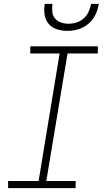

<svg xmlns="http://www.w3.org/2000/svg" viewBox="-20 -975 540 995"><path d="M22 0V-37H180L289 -698H137V-735H487V-698H330L220 -37H372V0ZM329 -815Q301 -815 274.5 -823.5Q248 -832 231.5 -852Q215 -872 211 -899.5Q207 -927 212 -955H252Q249 -935 251 -914.5Q253 -894 265 -879.5Q277 -865 296 -858.5Q315 -852 335 -852Q356 -852 376.5 -858.5Q397 -865 413.5 -879.5Q430 -894 439 -914Q448 -934 452 -955H492Q489 -936 482.5 -917.5Q476 -899 465 -882Q454 -865 438 -851.5Q422 -838 404 -830Q386 -822 367 -818.5Q348 -815 329 -815Z"/></svg>

Font: Iosevka Curly Slab XLtObl
Style: Regular
Weight: 200
Italic angle: -9°
Monospace: yes
Designer: Belleve Invis
Foundry: Belleve Invis
Version: Version 11.1.0; ttfautohint (v1.8.3)